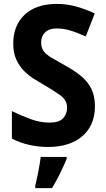

<svg xmlns="http://www.w3.org/2000/svg" viewBox="-20 -744 544 985"><path d="M467 -199Q467 -101 402.5 -45.5Q338 10 226 10Q179 10 131 -0.5Q83 -11 41 -33V-174Q88 -151 137 -133Q186 -115 234 -115Q283 -115 303.5 -137Q324 -159 324 -192Q324 -230 289.5 -255Q255 -280 203 -310Q182 -322 155.5 -338.5Q129 -355 104.5 -379Q80 -403 64 -437.5Q48 -472 48 -520Q48 -614 107 -669Q166 -724 272 -724Q319 -724 365.5 -712Q412 -700 466 -675L420 -557Q373 -578 339 -588Q305 -598 270 -598Q232 -598 211.5 -578Q191 -558 191 -526Q191 -500 203.5 -482.5Q216 -465 242.5 -449Q269 -433 309 -411Q359 -384 394.5 -355Q430 -326 448.5 -288.5Q467 -251 467 -199ZM322 71Q308 105 289 144Q270 183 247 221H161V208Q168 180 176.5 136.5Q185 93 189 61H322Z"/></svg>

Font: Noto Sans Gujarati SemiCondensed
Style: Bold
Weight: 700
Width: 4
Designer: Jelle Bosma - Monotype Design Team, Universal Thirst
Foundry: Monotype Imaging Inc.
Version: Version 2.106; ttfautohint (v1.8.4.7-5d5b)